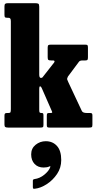

<svg xmlns="http://www.w3.org/2000/svg" viewBox="-20 -800 600 1204"><path d="M33 -688.5H26.5Q14 -688.5 11 -692Q8 -695.5 8 -707.5V-759Q8 -772 12.5 -776Q17 -780 30 -780H199.5Q214.5 -780 220.2 -776.8Q226 -773.5 226 -758V-332.5Q226 -312.5 235.5 -311.5Q245 -310.5 250.5 -320L319.5 -408Q327.5 -421 311.5 -421H300.5Q287 -421 283 -424.5Q279 -428 279 -441.5V-501.5Q279 -514 283.5 -517Q288 -520 299.5 -520H514.5Q526 -520 528.8 -516.2Q531.5 -512.5 531.5 -500.5V-441Q531.5 -430 529 -425.5Q526.5 -421 515.5 -421H497.5Q490.5 -421 483.8 -419Q477 -417 473 -410L406 -320Q399.5 -307.5 401.5 -301.2Q403.5 -295 408.5 -284.5L493.5 -103.5Q500 -91.5 524 -91.5H541.5Q552 -91.5 555.8 -89Q559.5 -86.5 559.5 -76V-18.5Q559.5 -6 555.8 -3Q552 0 539.5 0H290.5Q280 0 276.8 -2.8Q273.5 -5.5 273.5 -16V-73Q273.5 -85 276.2 -88.2Q279 -91.5 289 -91.5H297Q305.5 -91.5 307 -93.8Q308.5 -96 304.5 -104.5L242.5 -246Q238.5 -256.5 232.2 -258.5Q226 -260.5 226 -240.5V-112Q226 -99.5 228.2 -95.5Q230.5 -91.5 238.5 -91.5H241.5Q247.5 -91.5 250 -88.8Q252.5 -86 252.5 -76.5V-16Q252.5 -5 248.5 -2.5Q244.5 0 233 0H30.5Q18.5 0 13.2 -3.5Q8 -7 8 -18.5V-74Q8 -84.5 11.2 -88Q14.5 -91.5 26 -91.5H32.5Q43 -91.5 45.5 -96Q48 -100.5 48 -116.5V-666.5Q48 -679.5 44.2 -684Q40.5 -688.5 33 -688.5ZM175.5 168Q175.5 130.5 203.2 108Q231 85.5 267 85.5Q310 85.5 337 115Q364 144.5 364 204Q364 252 337.8 291Q311.5 330 273.2 354.8Q235 379.5 199 383.5Q191.5 384.5 188.8 382.8Q186 381 186 372.5V333Q186 324.5 196 323Q229.5 319 258.5 295Q287.5 271 295.5 247Q297.5 239.5 289 244Q276 250.5 253.5 250.5Q218 250.5 196.8 228Q175.5 205.5 175.5 168Z"/></svg>

Font: Besley* Condensed Heavy
Style: Regular
Weight: 800
Width: 3
Designer: Owen Earl
Foundry: indestructible type*
Version: Version 3.000; ttfautohint (v1.8.3)